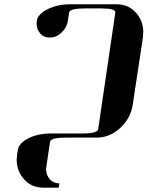

<svg xmlns="http://www.w3.org/2000/svg" viewBox="-20 -635 682 886"><path d="M57.1 102.1Q57.1 94.7 59.1 77.1L62 58.1Q66.4 25.9 111.8 2.9Q155.3 -19 214.8 -19H358.9Q430.2 -19 433.1 -39.1L512.2 -577.1Q515.1 -596.2 444.8 -596.2H373Q301.8 -596.2 298.8 -577.1L293 -538.1Q288.6 -507.8 263.2 -483.9Q239.7 -461.9 210 -461.9Q179.2 -461.9 163.1 -483.9Q148.9 -501.5 148.9 -524.9Q148.9 -534.2 149.9 -539.1Q154.3 -569.3 200.2 -592.8Q244.6 -615.2 304.2 -615.2H518.1Q577.6 -615.2 612.8 -569.8Q641.1 -534.2 641.1 -486.8Q641.1 -478.5 639.2 -460.9L592.8 -153.8Q584 -90.3 535.2 -44.9Q486.3 0 426.8 0H285.2Q213.9 0 210.9 19L193.8 134.8Q192.9 138.7 192.9 147Q192.9 169.4 207 189Q224.6 210.9 253.9 210.9L251 231H180.2Q120.6 231 85.9 186Q57.1 149.9 57.1 102.1Z"/></svg>

Font: Hjet
Style: Italic
Weight: 400
Designer: T. Christopher White
Version: Version 1.2